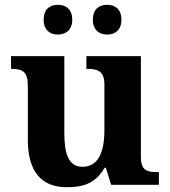

<svg xmlns="http://www.w3.org/2000/svg" viewBox="-20 -770 707 800"><path d="M427 -626C457 -626 486 -643 486 -688C486 -734 457 -750 427 -750C395 -750 367 -734 367 -688C367 -643 395 -626 427 -626ZM221 -626C252 -626 281 -643 281 -688C281 -734 252 -750 221 -750C190 -750 162 -734 162 -688C162 -643 190 -626 221 -626ZM258 10C321 10 376 -2 416 -71H421L443 0H642V-53H634C595 -53 567 -58 567 -116V-536H340V-483H343C382 -483 415 -477 415 -419V-227C415 -134 388 -75 324 -75C265 -75 248 -130 248 -216V-536H26V-483H28C76 -483 96 -470 96 -412V-188C96 -53 154 10 258 10Z"/></svg>

Font: Noto Serif Test
Style: Bold
Weight: 700
Version: Version 1.000